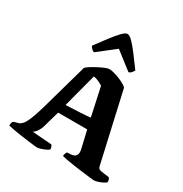

<svg xmlns="http://www.w3.org/2000/svg" viewBox="-220 -1160 1265 1327"><g transform="rotate(30 412.0 -496.5)"><path d="M261 0Q256 0 235.5 -2.5Q215 -5 184.5 -9Q154 -13 122.5 -17.5Q91 -22 64 -27Q37 -32 22 -36Q22 -49 25 -58.5Q28 -68 32 -71L49 -77Q59 -80 71 -83Q83 -86 97 -101Q111 -116 127 -153Q143 -190 163 -259L270 -639Q278 -648 298.5 -661Q319 -674 344.5 -687.5Q370 -701 393 -710.5Q416 -720 429 -720Q444 -720 471.5 -712Q499 -704 529 -690.5Q559 -677 578 -660L704 -103Q707 -91 714 -86Q721 -81 734 -79L797 -70Q801 -64 803.5 -59.5Q806 -55 807 -36Q799 -28 782 -19.5Q765 -11 747 -5.5Q729 0 716 0Q710 0 684.5 -3Q659 -6 623.5 -10.5Q588 -15 551.5 -20Q515 -25 487 -30.5Q459 -36 449 -39Q449 -53 454.5 -63Q460 -73 460 -74L492 -76Q503 -77 515 -81.5Q527 -86 534 -101Q541 -116 533 -149L502 -282H270L232 -148Q227 -132 218 -117Q209 -102 199.5 -92Q190 -82 183 -80L340 -68Q342 -65 346.5 -56Q351 -47 351 -35Q344 -27 326.5 -19Q309 -11 291 -5.5Q273 0 261 0ZM288 -353Q342 -356 380.5 -357.5Q419 -359 445 -361Q471 -363 483 -365L434 -591Q415 -603 397 -611Q379 -619 359 -622ZM276 -767Q264 -770 255 -780Q246 -790 241 -799Q280 -852 313 -895.5Q346 -939 372 -966Q398 -993 414 -993Q431 -993 457 -966.5Q483 -940 516 -896Q549 -852 587 -800Q583 -794 574 -782Q565 -770 551 -767L413 -874Z"/></g></svg>

Font: Texturina 12pt ExtraBold
Style: Regular
Weight: 800
Designer: Guillermo Torres Carreño
Foundry: Omnibus-Type
Version: Version 1.002